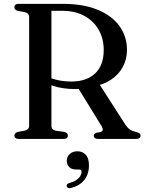

<svg xmlns="http://www.w3.org/2000/svg" viewBox="-20 -720 749 995"><path d="M638 -461.5Q638 -413 616.5 -373.2Q595 -333.5 555.5 -307.2Q516 -281 462.5 -271.5Q446 -268.5 431.2 -265.5Q416.5 -262.5 401.5 -260.5Q386.5 -258.5 369 -258.5Q337 -258.5 307.8 -262.8Q278.5 -267 253.8 -275.5Q229 -284 211 -295.5L215 -330.5Q230 -320 251.5 -312.5Q273 -305 298.2 -301.2Q323.5 -297.5 350 -297.5Q428.5 -297.5 473 -339.5Q517.5 -381.5 517.5 -461Q517.5 -520 491.2 -565.8Q465 -611.5 416.8 -637.8Q368.5 -664 302.5 -664H246.5V-68.5Q246.5 -58 252.2 -51.5Q258 -45 269 -42.5L313.5 -36.5Q324 -33 327.8 -28.8Q331.5 -24.5 331.5 -17Q331.5 0 308.5 0H77.5Q66 0 60.2 -4.8Q54.5 -9.5 54.5 -17Q54.5 -31.5 72.5 -36.5L106.5 -42.5Q118.5 -45.5 124.8 -51.8Q131 -58 131 -68.5V-631.5Q131 -642 124.8 -648.5Q118.5 -655 106.5 -657.5L72.5 -663.5Q54.5 -668.5 54.5 -683Q54.5 -691 60.2 -695.5Q66 -700 77.5 -700H306Q412.5 -700 486.5 -669.2Q560.5 -638.5 599.2 -584.8Q638 -531 638 -461.5ZM378 -275 492 -288.5 631 -72Q641 -57.5 652 -49.5Q663 -41.5 682 -37Q698 -33 703.2 -28.8Q708.5 -24.5 708.5 -17Q708.5 -9.5 702.5 -4.8Q696.5 0 684.5 0H489Q466 0 466 -17Q466 -22.5 469.5 -26Q473 -29.5 480 -32L499.5 -35.5Q511 -39 512.5 -46.2Q514 -53.5 506.5 -66ZM375.5 158.5Q351 158.5 338.5 145.5Q326 132.5 326 113.5Q326 91.5 341.8 77.8Q357.5 64 381 64Q407.5 64 424.2 81.8Q441 99.5 441 136.5Q441 182 417.2 212.2Q393.5 242.5 347 254.5Q338 256.5 332.8 254Q327.5 251.5 326 246Q324 240.5 327 235.8Q330 231 338.5 229Q360.5 223 374.8 213.5Q389 204 395.8 192.5Q402.5 181 402.5 170Q402.5 158.5 390 158.5Z"/></svg>

Font: Fraunces 24pt
Style: Regular
Weight: 400
Version: Version 1.000;[b76b70a41]